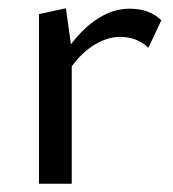

<svg xmlns="http://www.w3.org/2000/svg" viewBox="-20 -443 418 463"><path d="M369 -394 338 -328Q310 -354 270 -354Q239 -354 208.5 -335.5Q178 -317 153 -283V0H74V-409L139 -423L151 -336Q182 -377 218 -399.5Q254 -422 292 -422Q341 -422 369 -394Z"/></svg>

Font: Ysabeau Medium
Style: Regular
Weight: 500
Designer: Christian Thalmann (Catharsis Fonts)
Version: Version 0.003